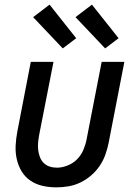

<svg xmlns="http://www.w3.org/2000/svg" viewBox="-20 -797 590 829"><path d="M224 12Q193 12 164 5.5Q135 -1 111.5 -17Q88 -33 73.5 -57Q59 -81 52.5 -109.5Q46 -138 47.5 -168.5Q49 -199 55 -230L113 -530H211L149 -214Q146 -197 144.5 -180.5Q143 -164 145 -148.5Q147 -133 152.5 -118.5Q158 -104 168.5 -93.5Q179 -83 194 -78Q209 -73 226 -73Q248 -73 272 -82.5Q296 -92 313.5 -110Q331 -128 340.5 -151Q350 -174 354 -196L419 -530H517L449 -180Q444 -155 435 -129.5Q426 -104 410.5 -81Q395 -58 373.5 -39.5Q352 -21 327 -9Q302 3 275.5 7.5Q249 12 224 12ZM434 -588 306 -723 377 -777 492 -632ZM251 -588 123 -723 194 -777 309 -632Z"/></svg>

Font: Lode Dark
Style: Bold Italic
Weight: 700
Italic angle: -11°
Monospace: yes
Designer: Belleve Invis
Foundry: Belleve Invis
Version: Version 29.2.0; ttfautohint (v1.8.3)